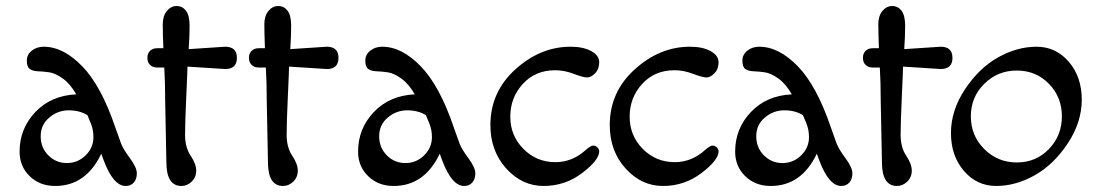

<svg xmlns="http://www.w3.org/2000/svg" viewBox="-20 -611 3634 637"><path d="M397 6Q356 6 324 -79L316 -101Q265 6 163 6Q112 6 78.5 -26.5Q45 -59 45 -108Q45 -184 97 -239Q149 -294 233 -298Q213 -333 188.5 -350.5Q164 -368 144 -371Q124 -374 106.5 -374.5Q89 -375 79 -382Q69 -389 69 -409.5Q69 -430 85.5 -443Q102 -456 125 -456Q190 -456 253 -391Q316 -326 363 -187L382 -134Q389 -116 411.5 -85.5Q434 -55 434 -36Q434 -17 424 -5.5Q414 6 397 6ZM290 -156Q290 -181 281 -202.5Q272 -224 270 -229Q244 -245 208 -245Q172 -245 143.5 -221Q115 -197 115 -159Q115 -121 140.5 -95.5Q166 -70 202 -70Q238 -70 264 -95.5Q290 -121 290 -156Z M727 -382Q722 -382 602 -390Q602 -377 598 -291Q594 -205 594 -163.5Q594 -122 612.5 -94.5Q631 -67 631 -45Q631 -23 616 -8.5Q601 6 582 6Q532 6 532 -73L528 -276Q528 -338 525 -387H501Q487 -387 478 -395.5Q469 -404 469 -419Q469 -434 478 -442.5Q487 -451 501 -451H522Q520 -503 520 -530.5Q520 -558 533.5 -574.5Q547 -591 566 -591Q585 -591 597 -575.5Q609 -560 609 -525Q609 -490 606 -448L727 -456Q766 -456 766 -419Q766 -382 727 -382Z M1064 -382Q1059 -382 939 -390Q939 -377 935 -291Q931 -205 931 -163.5Q931 -122 949.5 -94.5Q968 -67 968 -45Q968 -23 953 -8.5Q938 6 919 6Q869 6 869 -73L865 -276Q865 -338 862 -387H838Q824 -387 815 -395.5Q806 -404 806 -419Q806 -434 815 -442.5Q824 -451 838 -451H859Q857 -503 857 -530.5Q857 -558 870.5 -574.5Q884 -591 903 -591Q922 -591 934 -575.5Q946 -560 946 -525Q946 -490 943 -448L1064 -456Q1103 -456 1103 -419Q1103 -382 1064 -382Z M1520 6Q1479 6 1447 -79L1439 -101Q1388 6 1286 6Q1235 6 1201.5 -26.5Q1168 -59 1168 -108Q1168 -184 1220 -239Q1272 -294 1356 -298Q1336 -333 1311.5 -350.5Q1287 -368 1267 -371Q1247 -374 1229.5 -374.5Q1212 -375 1202 -382Q1192 -389 1192 -409.5Q1192 -430 1208.5 -443Q1225 -456 1248 -456Q1313 -456 1376 -391Q1439 -326 1486 -187L1505 -134Q1512 -116 1534.5 -85.5Q1557 -55 1557 -36Q1557 -17 1547 -5.5Q1537 6 1520 6ZM1413 -156Q1413 -181 1404 -202.5Q1395 -224 1393 -229Q1367 -245 1331 -245Q1295 -245 1266.5 -221Q1238 -197 1238 -159Q1238 -121 1263.5 -95.5Q1289 -70 1325 -70Q1361 -70 1387 -95.5Q1413 -121 1413 -156Z M1822 -378Q1756 -378 1714.5 -332.5Q1673 -287 1673 -224Q1673 -161 1716.5 -117Q1760 -73 1823 -73Q1879 -73 1924 -114Q1940 -128 1948 -128Q1956 -128 1962 -122Q1968 -116 1968 -109Q1968 -80 1911.5 -37Q1855 6 1783.5 6Q1712 6 1659.5 -52Q1607 -110 1607 -196Q1607 -306 1690 -381Q1773 -456 1873 -456Q1915 -456 1941.5 -441.5Q1968 -427 1968 -404.5Q1968 -382 1954.5 -368Q1941 -354 1928 -354Q1915 -354 1883.5 -366Q1852 -378 1822 -378Z M2218 -378Q2152 -378 2110.5 -332.5Q2069 -287 2069 -224Q2069 -161 2112.5 -117Q2156 -73 2219 -73Q2275 -73 2320 -114Q2336 -128 2344 -128Q2352 -128 2358 -122Q2364 -116 2364 -109Q2364 -80 2307.5 -37Q2251 6 2179.5 6Q2108 6 2055.5 -52Q2003 -110 2003 -196Q2003 -306 2086 -381Q2169 -456 2269 -456Q2311 -456 2337.5 -441.5Q2364 -427 2364 -404.5Q2364 -382 2350.5 -368Q2337 -354 2324 -354Q2311 -354 2279.5 -366Q2248 -378 2218 -378Z M2771 6Q2730 6 2698 -79L2690 -101Q2639 6 2537 6Q2486 6 2452.5 -26.5Q2419 -59 2419 -108Q2419 -184 2471 -239Q2523 -294 2607 -298Q2587 -333 2562.5 -350.5Q2538 -368 2518 -371Q2498 -374 2480.5 -374.5Q2463 -375 2453 -382Q2443 -389 2443 -409.5Q2443 -430 2459.5 -443Q2476 -456 2499 -456Q2564 -456 2627 -391Q2690 -326 2737 -187L2756 -134Q2763 -116 2785.5 -85.5Q2808 -55 2808 -36Q2808 -17 2798 -5.5Q2788 6 2771 6ZM2664 -156Q2664 -181 2655 -202.5Q2646 -224 2644 -229Q2618 -245 2582 -245Q2546 -245 2517.5 -221Q2489 -197 2489 -159Q2489 -121 2514.5 -95.5Q2540 -70 2576 -70Q2612 -70 2638 -95.5Q2664 -121 2664 -156Z M3101 -382Q3096 -382 2976 -390Q2976 -377 2972 -291Q2968 -205 2968 -163.5Q2968 -122 2986.5 -94.5Q3005 -67 3005 -45Q3005 -23 2990 -8.5Q2975 6 2956 6Q2906 6 2906 -73L2902 -276Q2902 -338 2899 -387H2875Q2861 -387 2852 -395.5Q2843 -404 2843 -419Q2843 -434 2852 -442.5Q2861 -451 2875 -451H2896Q2894 -503 2894 -530.5Q2894 -558 2907.5 -574.5Q2921 -591 2940 -591Q2959 -591 2971 -575.5Q2983 -560 2983 -525Q2983 -490 2980 -448L3101 -456Q3140 -456 3140 -419Q3140 -382 3101 -382Z M3245.5 -333Q3201 -289 3201 -225Q3201 -161 3245.5 -116.5Q3290 -72 3353.5 -72Q3417 -72 3460 -116.5Q3503 -161 3503 -225Q3503 -289 3460 -333Q3417 -377 3353.5 -377Q3290 -377 3245.5 -333ZM3285 6Q3221 6 3178 -44Q3135 -94 3135 -169.5Q3135 -245 3182 -315.5Q3229 -386 3292 -421Q3355 -456 3419 -456Q3483 -456 3526 -406Q3569 -356 3569 -280.5Q3569 -205 3522 -134.5Q3475 -64 3412 -29Q3349 6 3285 6Z"/></svg>

Font: Macondo Swash Caps
Style: Regular
Weight: 400
Designer: John Vargas Beltran
Foundry: John Vargas Beltran
Version: Version 2.001